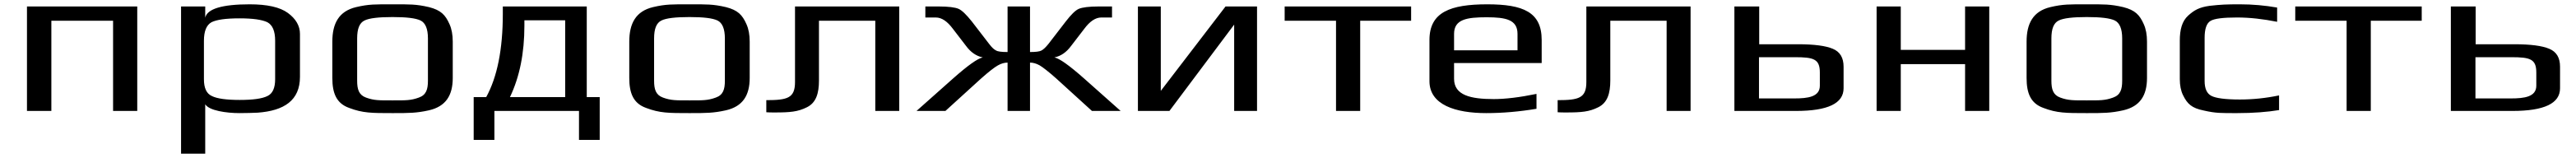

<svg xmlns="http://www.w3.org/2000/svg" viewBox="-20 -514 11938 732"><path d="M616 0V-484H105V0H218V-418H504V0Z M1089 10C1122 10 1150 9 1174 8C1297 -1 1370 -49 1370 -158V-357C1370 -394 1351 -427 1314 -454C1277 -481 1218 -494 1137 -494C1009 -494 940 -473 931 -432V-484H819V198H931V-31C949 -1 1031 10 1089 10ZM1255 -147C1255 -106 1243 -80 1219 -69C1195 -57 1153 -51 1091 -51C1029 -51 986 -57 962 -69C937 -80 925 -106 925 -147V-325C925 -370 937 -398 960 -411C984 -423 1027 -429 1090 -429C1151 -429 1194 -423 1219 -411C1243 -398 1255 -370 1255 -325Z M2078 -321C2078 -353 2073 -380 2063 -402C2044 -445 2023 -467 1968 -481C1908 -495 1878 -494 1799 -494C1720 -494 1689 -495 1630 -481C1550 -462 1520 -405 1520 -321V-153C1520 -82 1539 -35 1598 -14C1661 10 1703 10 1799 10C1875 10 1910 10 1968 -3C2046 -21 2078 -72 2078 -153ZM1963 -140C1963 -100 1955 -74 1921 -62C1883 -48 1858 -49 1799 -49C1739 -49 1714 -48 1676 -62C1643 -74 1635 -100 1635 -140V-336C1635 -381 1646 -408 1669 -419C1691 -430 1735 -435 1799 -435C1863 -435 1906 -430 1929 -419C1951 -408 1963 -381 1963 -336Z M2599 -64H2343C2388 -158 2410 -268 2410 -395V-420H2599ZM2310 -450C2310 -285 2284 -157 2233 -64H2175V134H2271V0H2663V134H2759V-64H2699V-484H2310Z M3454 -321C3454 -353 3449 -380 3439 -402C3420 -445 3399 -467 3344 -481C3284 -495 3254 -494 3175 -494C3096 -494 3065 -495 3006 -481C2926 -462 2896 -405 2896 -321V-153C2896 -82 2915 -35 2974 -14C3037 10 3079 10 3175 10C3251 10 3286 10 3344 -3C3422 -21 3454 -72 3454 -153ZM3339 -140C3339 -100 3331 -74 3297 -62C3259 -48 3234 -49 3175 -49C3115 -49 3090 -48 3052 -62C3019 -74 3011 -100 3011 -140V-336C3011 -381 3022 -408 3045 -419C3067 -430 3111 -435 3175 -435C3239 -435 3282 -430 3305 -419C3327 -408 3339 -381 3339 -336Z M3531 -50V6C3541 7 3554 7 3571 7C3641 7 3677 4 3719 -17C3762 -38 3775 -82 3775 -141V-418H4036V0H4147V-484H3664V-134C3664 -60 3630 -50 3531 -50Z M4649 -273C4622 -273 4604 -275 4596 -280C4587 -284 4576 -294 4564 -310L4483 -415C4458 -446 4438 -466 4422 -473C4406 -480 4375 -484 4330 -484H4268V-433H4316C4344 -433 4370 -415 4396 -380L4456 -302C4478 -272 4504 -254 4534 -248C4510 -243 4465 -211 4396 -150L4227 0H4361L4526 -150C4562 -182 4588 -202 4604 -211C4620 -220 4635 -224 4649 -224V0H4753V-224C4767 -224 4782 -220 4798 -211C4813 -202 4839 -182 4875 -150L5040 0H5173L5004 -150C4935 -211 4890 -243 4866 -248C4896 -254 4922 -272 4944 -302L5004 -380C5030 -415 5056 -433 5084 -433H5133V-484H5071C5026 -484 4996 -480 4979 -473C4963 -466 4943 -446 4919 -415L4838 -310C4825 -294 4814 -284 4806 -280C4797 -275 4779 -273 4753 -273V-484H4649Z M5399 0 5699 -400V0H5805V-484H5659L5359 -93V-484H5253V0Z M6519 -418V-484H5933V-418H6171V0H6283V-418Z M6872 -494C6701 -494 6604 -458 6604 -329V-138C6604 -28 6725 10 6867 10C6944 10 7022 3 7100 -10V-79C7022 -63 6956 -55 6902 -55C6796 -55 6718 -72 6718 -149V-222H7124V-329C7124 -458 7038 -494 6872 -494ZM6869 -434C6958 -434 7012 -423 7012 -357V-281H6718V-357C6718 -425 6778 -434 6869 -434Z M7198 -50V6C7208 7 7221 7 7238 7C7308 7 7344 4 7386 -17C7429 -38 7442 -82 7442 -141V-418H7703V0H7814V-484H7331V-134C7331 -60 7297 -50 7198 -50Z M8302 0C8450 0 8523 -35 8523 -105V-205C8523 -246 8507 -274 8473 -288C8440 -302 8386 -309 8312 -309H8132V-484H8017V0ZM8295 -58H8131V-249H8297C8384 -249 8413 -241 8413 -178V-117C8413 -65 8357 -58 8295 -58Z M9198 0V-484H9086V-283H8788V-484H8676V0H8788V-217H9086V0Z M9929 -321C9929 -353 9924 -380 9914 -402C9895 -445 9874 -467 9819 -481C9759 -495 9729 -494 9650 -494C9571 -494 9540 -495 9481 -481C9401 -462 9371 -405 9371 -321V-153C9371 -82 9390 -35 9449 -14C9512 10 9554 10 9650 10C9726 10 9761 10 9819 -3C9897 -21 9929 -72 9929 -153ZM9814 -140C9814 -100 9806 -74 9772 -62C9734 -48 9709 -49 9650 -49C9590 -49 9565 -48 9527 -62C9494 -74 9486 -100 9486 -140V-336C9486 -381 9497 -408 9520 -419C9542 -430 9586 -435 9650 -435C9714 -435 9757 -430 9780 -419C9802 -408 9814 -381 9814 -336Z M10541 -4V-72C10479 -59 10418 -53 10359 -53C10292 -53 10248 -59 10227 -70C10206 -81 10196 -104 10196 -139V-339C10196 -380 10205 -406 10223 -417C10241 -428 10282 -433 10346 -433C10405 -433 10467 -426 10532 -413V-479C10475 -489 10417 -494 10360 -494C10296 -494 10273 -493 10219 -487C10169 -480 10147 -466 10120 -442C10091 -416 10081 -376 10081 -326V-148C10081 -118 10086 -93 10096 -73C10116 -32 10137 -13 10192 -2C10249 11 10273 10 10347 10C10421 10 10486 5 10541 -4Z M11202 -418V-484H10616V-418H10854V0H10966V-418Z M11622 0C11770 0 11843 -35 11843 -105V-205C11843 -246 11827 -274 11793 -288C11760 -302 11706 -309 11632 -309H11452V-484H11337V0ZM11615 -58H11451V-249H11617C11704 -249 11733 -241 11733 -178V-117C11733 -65 11677 -58 11615 -58Z"/></svg>

Font: Gamestation Extended
Style: Regular
Weight: 400
Width: 7
Designer: Jonas Hecksher
Foundry: Jonas Hecksher, Playtypeª, e-types AS
Version: Version 1.003